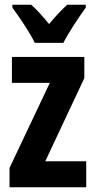

<svg xmlns="http://www.w3.org/2000/svg" viewBox="-20 -786 400 806"><path d="M126 -606H246C267 -648 311 -714 340 -754V-766H262C237 -743 216 -721 186 -685C159 -718 133 -747 111 -766H32V-754C61 -715 108 -645 126 -606ZM342 0V-109H170L334 -458V-547H30V-438H189L20 -81V0Z"/></svg>

Font: Noto Sans Georgian ExtraCondensed Bold
Style: Regular
Weight: 700
Width: 2
Designer: Monotype Design Team, Akaki Razmadze
Foundry: Google LLC
Version: Version 2.005